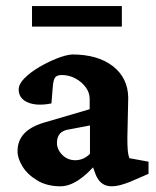

<svg xmlns="http://www.w3.org/2000/svg" viewBox="-20 -620 527 647"><path d="M183.6 7.8Q138.7 7.8 106 -11.7Q73.2 -31.2 56.2 -58.6Q39.1 -85.9 39.1 -110.4Q39.1 -145.5 61 -169.4Q83 -193.4 128.9 -207L282.2 -252V-287.1Q282.2 -307.6 269 -325.7Q255.9 -343.8 234.4 -355.5Q212.9 -367.2 188.5 -367.2Q172.9 -367.2 166.5 -359.9Q160.2 -352.5 158.2 -331.1L153.3 -271.5Q104.5 -261.7 73.7 -274.9Q43 -288.1 43 -318.4Q43 -336.9 62.5 -356.4Q82 -376 110.8 -393.1Q139.6 -410.2 169.9 -422.4Q200.2 -434.6 222.7 -436.5Q309.6 -436.5 360.4 -397Q411.1 -357.4 412.1 -291L409.2 -155.3Q409.2 -127.9 410.6 -112.3Q412.1 -96.7 416 -86.9L480.5 -75.2V-34.2L417 -6.8Q399.4 0 384.8 3.9Q370.1 7.8 356.4 7.8Q318.4 7.8 302.7 -31.2L286.1 -76.2L306.6 -71.3Q276.4 -34.2 244.6 -13.2Q212.9 7.8 183.6 7.8ZM233.4 -80.1Q247.1 -80.1 259.8 -85.4Q272.5 -90.8 283.2 -101.6V-197.3L216.8 -184.6Q192.4 -181.6 182.1 -169.9Q171.9 -158.2 171.9 -138.7Q171.9 -116.2 189.9 -98.1Q208 -80.1 233.4 -80.1ZM87.9 -599.6H390.6V-530.3H87.9Z"/></svg>

Font: Crimson Pro
Style: Bold
Weight: 700
Designer: Jacques Le Bailly
Foundry: Baron von Fonthausen
Version: Version 1.003